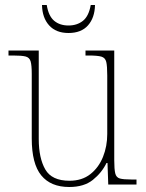

<svg xmlns="http://www.w3.org/2000/svg" viewBox="-20 -738 586 768"><path d="M257 10Q183 10 145 -36.5Q107 -83 107 -184V-442Q107 -477 102.5 -492.5Q98 -508 82.5 -512Q67 -516 32 -516H14V-536H135V-182Q135 -106 161 -60.5Q187 -15 258 -15Q308 -15 341.5 -41.5Q375 -68 392 -110.5Q409 -153 409 -202V-436Q409 -474 405 -490.5Q401 -507 385.5 -511.5Q370 -516 334 -516H322V-536H437V-97Q437 -61 441 -44.5Q445 -28 459.5 -24Q474 -20 505 -20H526V0H413L410 -86H406Q387 -47 351.5 -18.5Q316 10 257 10ZM254 -606Q204 -606 176.5 -636.5Q149 -667 148 -718H167Q174 -674 196.5 -655Q219 -636 254 -636Q288 -636 311.5 -654.5Q335 -673 343 -718H360Q359 -667 332 -636.5Q305 -606 254 -606Z"/></svg>

Font: Noto Serif Ethiopic SemiCondensed Thin
Style: Regular
Weight: 100
Width: 4
Designer: Monotype Design Team
Foundry: Monotype Imaging Inc.
Version: Version 2.102; ttfautohint (v1.8.4.7-5d5b)